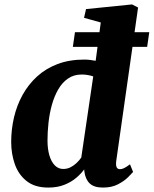

<svg xmlns="http://www.w3.org/2000/svg" viewBox="-20 -837 694 867"><path d="M505 -111Q502.5 -93 506.2 -83Q510 -73 522 -73Q529 -73 539 -77.2Q549 -81.5 567 -95L581 -60.5Q575 -53.5 558 -36.5Q541 -19.5 512.8 -4.8Q484.5 10 445 10Q404.5 10 385 -8.8Q365.5 -27.5 361 -62.5L360 -72Q346.5 -53 324.2 -34Q302 -15 270.5 -2.5Q239 10 198 10Q137.5 10 100.5 -19.2Q63.5 -48.5 47 -95.5Q30.5 -142.5 30.5 -196Q30.5 -252.5 43.2 -307Q56 -361.5 82 -408.5Q108 -455.5 147.2 -491.5Q186.5 -527.5 240 -547.8Q293.5 -568 361 -568Q372.5 -568 385.8 -566.5Q399 -565 412 -562.5L435 -735.5L359.5 -756.5L368.5 -796L576.5 -817L603.5 -803ZM401 -492Q389.5 -496 376.5 -498.2Q363.5 -500.5 349 -500.5Q313 -500.5 286.8 -482.2Q260.5 -464 242.8 -433Q225 -402 214.2 -363.2Q203.5 -324.5 199 -282.8Q194.5 -241 194.5 -202Q194.5 -164.5 203 -135.5Q211.5 -106.5 227.5 -90.2Q243.5 -74 265.5 -74Q282.5 -74 297.5 -81.2Q312.5 -88.5 325.2 -100.5Q338 -112.5 347 -125.5ZM318.5 -691.5H654L644.5 -625.5H309Z"/></svg>

Font: Merriweather Light 18pt Black
Style: Italic
Weight: 900
Italic angle: -7.8°
Version: Version 2.101